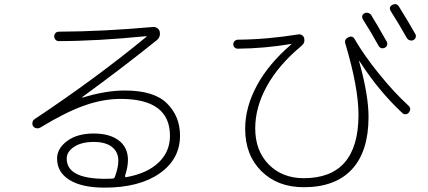

<svg xmlns="http://www.w3.org/2000/svg" viewBox="-20 -859 2040 915"><path d="M527.3 -15.6Q543.9 -60.5 543.9 -92.8Q543.9 -134.8 513.7 -158.7Q483.4 -182.6 426.8 -182.6Q368.2 -182.6 333 -159.2Q297.9 -135.7 297.9 -103.5Q297.9 -6.8 481.4 -6.8Q504.9 -6.8 515.6 -7.8Q524.4 -7.8 527.3 -15.6ZM171.9 -251Q164.1 -246.1 153.3 -248Q142.6 -250 137.7 -257.8Q132.8 -265.6 134.8 -275.9Q136.7 -286.1 144.5 -291Q435.5 -484.4 677.7 -683.6Q678.7 -684.6 678.7 -685.5Q678.7 -686.5 675.8 -686.5Q438.5 -663.1 259.8 -663.1Q251 -663.1 244.6 -669.9Q238.3 -676.8 238.3 -685.5Q238.3 -695.3 244.6 -701.7Q251 -708 260.7 -708Q470.7 -709 710 -730.5Q720.7 -731.4 730 -724.6Q739.3 -717.8 741.2 -708Q746.1 -682.6 726.6 -667Q566.4 -538.1 372.1 -396.5V-394.5Q372.1 -393.6 373 -393.6Q483.4 -427.7 575.2 -427.7Q713.9 -427.7 775.9 -366.2Q837.9 -304.7 837.9 -212.9Q837.9 -100.6 740.7 -32.7Q643.6 35.2 478.5 35.2Q370.1 35.2 311 -1.5Q252 -38.1 252 -103.5Q252 -151.4 299.8 -187Q347.7 -222.7 426.8 -222.7Q502.9 -222.7 546.4 -189.5Q589.8 -156.2 589.8 -96.7Q589.8 -63.5 576.2 -22.5Q575.2 -19.5 576.7 -16.6Q578.1 -13.7 581.1 -14.6Q680.7 -32.2 735.4 -84Q790 -135.7 790 -211.9Q790 -387.7 554.7 -387.7Q471.7 -387.7 382.8 -356.4Q293.9 -325.2 171.9 -251Z M1113.3 -627Q1104.5 -627 1098.1 -632.8Q1091.8 -638.7 1091.8 -647.9Q1091.8 -657.2 1098.6 -663.6Q1105.5 -669.9 1114.3 -669.9Q1252.9 -670.9 1403.3 -695.3Q1412.1 -696.3 1419.9 -690.9Q1427.7 -685.5 1429.7 -676.8Q1434.6 -655.3 1417 -640.6Q1308.6 -550.8 1252.4 -449.7Q1196.3 -348.6 1196.3 -247.1Q1196.3 -140.6 1260.7 -75.2Q1325.2 -9.8 1427.7 -9.8Q1687.5 -9.8 1688.5 -310.5Q1688.5 -441.4 1626 -650.4Q1619.1 -669.9 1638.7 -680.7Q1660.2 -691.4 1669.9 -672.9Q1715.8 -593.8 1787.6 -505.4Q1859.4 -417 1925.8 -356.4Q1942.4 -341.8 1928.7 -323.2Q1922.9 -315.4 1913.6 -314.5Q1904.3 -313.5 1897.5 -320.3Q1784.2 -425.8 1693.4 -567.4Q1693.4 -568.4 1691.4 -568.4V-566.4Q1736.3 -406.2 1736.3 -301.8Q1736.3 -137.7 1657.2 -52.2Q1578.1 33.2 1427.7 33.2Q1302.7 33.2 1225.6 -43.5Q1148.4 -120.1 1148.4 -245.1Q1148.4 -348.6 1204.6 -452.1Q1260.7 -555.7 1368.2 -647.5Q1369.1 -648.4 1369.1 -649.4H1367.2Q1238.3 -627.9 1113.3 -627ZM1716.8 -795.9Q1724.6 -799.8 1734.4 -797.4Q1744.1 -794.9 1749 -787.1Q1778.3 -740.2 1823.2 -660.2Q1827.1 -652.3 1824.7 -644Q1822.3 -635.7 1814.5 -631.8Q1794.9 -623 1784.2 -640.6Q1748 -707 1710 -765.6Q1699.2 -785.2 1716.8 -795.9ZM1880.9 -828.1Q1930.7 -748 1959 -697.3Q1963.9 -689.5 1960.9 -680.7Q1958 -671.9 1950.2 -668Q1942.4 -664.1 1933.1 -667Q1923.8 -669.9 1918.9 -677.7Q1881.8 -744.1 1841.8 -806.6Q1831.1 -826.2 1850.1 -835.9Q1869.1 -845.7 1880.9 -828.1Z"/></svg>

Font: Rounded-X Mgen+ 2m light
Style: Regular
Weight: 200
Designer: [Source Han Sans]
Ryoko NISHIZUKA  (kana & ideographs); Paul D. Hunt (Latin, Greek & Cyrillic); Wenlong ZHANG  (bopomofo
Version: Version 1.059.20150602